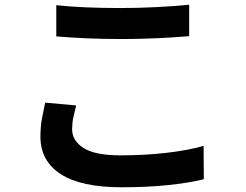

<svg xmlns="http://www.w3.org/2000/svg" viewBox="-20 -749 1040 812"><path d="M218 -727Q274 -721 342.5 -718Q411 -715 490 -715Q564 -715 643 -719Q722 -723 780 -729V-596Q745 -593 695.5 -590Q646 -587 592.5 -585.5Q539 -584 491 -584Q412 -584 345.5 -587Q279 -590 218 -595ZM302 -303Q295 -276 290 -252Q285 -228 285 -202Q285 -154 333.5 -123Q382 -92 490 -92Q591 -92 683 -102.5Q775 -113 841 -132L842 9Q777 25 688.5 34Q600 43 495 43Q323 43 237 -12.5Q151 -68 151 -171Q151 -215 158 -251Q165 -287 171 -315Z"/></svg>

Font: Chiron Sans HK TT
Style: Bold
Weight: 700
Designer: Ryoko NISHIZUKA 西塚涼子 (kana, bopomofo & ideographs); Paul D. Hunt (Latin, Greek & Cyrillic); Sandoll Communications 산돌커뮤니
Foundry: Adobe
Version: Version 2.022;hotconv 1.0.109;makeotfexe 2.5.65596